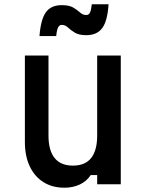

<svg xmlns="http://www.w3.org/2000/svg" viewBox="-20 -859 690 895"><path d="M543 -600V0H433V-43H403Q384 -14 352 1Q320 16 280 16Q224 16 182.5 -10Q141 -36 118.5 -84Q96 -132 96 -197V-600H206V-227Q206 -158 234.5 -122.5Q263 -87 320 -87Q377 -87 405 -122.5Q433 -158 433 -227V-600ZM164 -691Q170 -769 194 -802Q218 -835 268 -835Q303 -835 322 -823.5Q341 -812 353.5 -800.5Q366 -789 382 -789Q394 -789 399.5 -800.5Q405 -812 408 -839H486Q481 -761 456.5 -728Q432 -695 382 -695Q348 -695 328.5 -707Q309 -719 296.5 -731Q284 -743 268 -743Q257 -743 251 -731.5Q245 -720 242 -691Z"/></svg>

Font: Martian Mono SemiCondensed
Style: Regular
Weight: 400
Width: 4
Designer: Roman Shamin
Foundry: Evil Martians
Version: Version 1.000